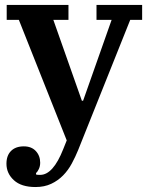

<svg xmlns="http://www.w3.org/2000/svg" viewBox="-20 -542 599 774"><path d="M123 212Q66 212 36 184.5Q6 157 6 118Q6 85 24.5 66.5Q43 48 76 48Q107 48 124.5 67Q142 86 142 114Q142 128 136.5 139.5Q131 151 125 156L126 162Q131 163 142 163Q194 163 235 59L249 24L56 -462H7V-522H256V-462H195L310 -136H315L430 -462H369V-522H553V-462H505L295 63Q284 90 269.5 117Q255 144 234.5 165Q214 186 186.5 199Q159 212 123 212Z"/></svg>

Font: IBM Plex Serif SemiBold
Style: Regular
Weight: 600
Designer: Mike Abbink, Paul van der Laan, Pieter van Rosmalen
Foundry: Bold Monday
Version: Version 2.5